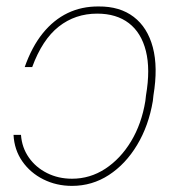

<svg xmlns="http://www.w3.org/2000/svg" viewBox="-20 -574 545 603"><path d="M22.5 -150.4H45.9Q48.8 -110.4 70.6 -79.3Q92.3 -48.3 127.7 -30.5Q163.1 -12.7 206.1 -12.7Q262.7 -12.7 310.5 -43.9Q358.4 -75.2 391.6 -130.1Q424.8 -185.1 436.5 -256.8L438.5 -274.4Q452.6 -356.4 438.2 -413.8Q423.8 -471.2 384.8 -501.2Q345.7 -531.2 285.2 -531.2Q216.3 -531.2 164.6 -490.5Q112.8 -449.7 81.1 -363.3H57.6Q80.1 -427.2 114.3 -469.5Q148.4 -511.7 192.6 -533Q236.8 -554.2 290 -553.7Q356.4 -554.2 399.9 -521Q443.4 -487.8 460 -425.3Q476.6 -362.8 461.9 -274.4L460 -256.8Q446.8 -178.7 410.6 -118.7Q374.5 -58.6 322 -24.4Q269.5 9.8 206.1 9.8Q157.2 9.8 116.2 -10.7Q75.2 -31.2 50 -67.4Q24.9 -103.5 22.5 -150.4Z"/></svg>

Font: Inter Tight Thin
Style: Italic
Weight: 250
Italic angle: -9.39999°
Designer: Rasmus Andersson
Foundry: rsms
Version: Version 3.004